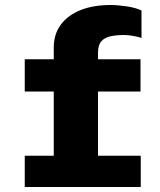

<svg xmlns="http://www.w3.org/2000/svg" viewBox="-20 -748 640 768"><path d="M195 0V-382H79V-511H195V-558Q195 -611 223 -649Q251 -687 302 -707.5Q353 -728 423 -728Q450 -728 487 -722.5Q524 -717 546 -706V-596Q533 -601 512 -604.5Q491 -608 477 -608Q446 -608 422.5 -603Q399 -598 385.5 -583Q372 -568 372 -537V-511H542V-382H372V0ZM79 0V-125H543V0Z"/></svg>

Font: Chivo Mono ExtraBold
Style: Regular
Weight: 800
Monospace: yes
Designer: Hector Gatti
Foundry: Omnibus-Type
Version: Version 1.008